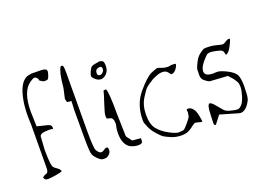

<svg xmlns="http://www.w3.org/2000/svg" viewBox="-104 -939 1714 1245"><g transform="rotate(-20 753.5 -316.0)"><path d="M156.2 -17.6V-14.6Q148.4 -8.8 109.9 -2.9Q71.3 2.9 60.5 2.9Q49.8 2.9 44.4 1.5Q39.1 0 34.2 -7.8L29.3 -17.6L46.9 -30.3Q72.3 -31.2 72.3 -66.4L74.2 -364.3L72.3 -422.9Q72.3 -486.3 82 -537.1Q103.5 -649.4 159.2 -670.9L188.5 -676.8L252 -675.8Q279.3 -674.8 288.1 -668Q293.9 -662.1 293.5 -653.3Q293 -644.5 286.6 -626Q280.3 -607.4 274.4 -604.5Q268.6 -601.6 253.9 -601.6Q239.3 -601.6 215.8 -623L223.6 -625L209 -640.6Q204.1 -645.5 195.8 -645Q187.5 -644.5 165 -628.9Q101.6 -585 100.6 -450.2V-441.4L103.5 -343.8L146.5 -333Q180.7 -326.2 189.9 -319.8Q199.2 -313.5 199.2 -299.8V-292L170.9 -294.9L138.7 -293Q110.4 -290 106.4 -273.4L100.6 -179.7Q101.6 -117.2 104.5 -92.8Q107.4 -68.4 113.8 -60.1Q120.1 -51.8 134.8 -42.5Q149.4 -33.2 154.3 -22.5H155.3Q157.2 -19.5 156.2 -17.6Z M372.1 -420.9 348.6 -422.9H346.7Q340.8 -422.9 336.9 -448.2Q338.9 -459 352.5 -518.6L358.4 -570.3L366.2 -614.3Q370.1 -620.1 370.6 -626Q371.1 -631.8 373 -635.3Q375 -638.7 378.4 -647.9Q381.8 -657.2 389.6 -657.2Q397.5 -657.2 400.4 -647.9Q403.3 -638.7 403.3 -607.4L401.4 -198.2Q401.4 -84 411.6 -66.9Q421.9 -49.8 432.6 -44.9L433.6 -43.9L437.5 -43Q449.2 -41 460.9 -49.8Q472.7 -58.6 480 -59.1Q487.3 -59.6 490.2 -56.2Q493.2 -52.7 493.2 -38.1Q493.2 -23.4 479.5 -9.8Q465.8 3.9 449.2 3.9Q432.6 3.9 425.3 1Q418 -2 401.4 -17.6Q384.8 -33.2 377 -50.8Q369.1 -68.4 369.1 -165V-356.4Z M604 -487.3Q599.1 -487.3 587.4 -490.2Q575.7 -493.2 561 -506.8Q546.4 -520.5 546.4 -529.8Q546.4 -539.1 556.2 -560.5Q565.9 -582 574.7 -587.4Q583.5 -592.8 597.2 -594.7Q610.8 -596.7 619.6 -598.6Q628.4 -600.6 631.3 -600.6Q634.3 -600.6 647 -595.7Q659.7 -590.8 659.7 -562Q659.7 -533.2 647.9 -516.6Q636.2 -500 622.6 -493.7Q608.9 -487.3 604 -487.3ZM605 -515.6Q615.7 -515.6 625 -525.4Q634.3 -535.2 634.3 -546.9Q634.3 -566.4 618.7 -565.4Q605 -564.5 596.2 -557.6Q587.4 -550.8 587.4 -533.2Q587.4 -515.6 605 -515.6ZM621.1 -245.1 625 -90.8Q626 -85.9 627 -82L654.3 -45.9L712.9 -40V-24.4Q712.9 -2.9 684.6 -2.9Q656.2 -2.9 631.8 -14.6Q607.4 -26.4 595.7 -53.7Q584 -81.1 584 -116.2Q584 -151.4 587.9 -163.1Q591.8 -174.8 591.8 -186.5Q591.8 -225.6 570.3 -229.5L548.8 -235.4Q545.9 -241.2 546.4 -257.8Q546.9 -274.4 567.4 -335.9Q587.9 -397.5 588.9 -406.2Q589.8 -415 597.7 -415H609.4Q621.1 -385.7 621.1 -245.1Z M1051.8 -65.4 1056.6 -93.8Q1054.7 -101.6 1054.7 -106.9Q1054.7 -112.3 1056.6 -114.3L1065.4 -116.2Q1081.1 -116.2 1095.7 -100.6Q1110.4 -85 1117.2 -52.2Q1124 -19.5 1125 -5.9Q1123 -4.9 1115.2 -4.9Q1107.4 -5.9 1097.7 -9.8L1074.2 -14.6L1073.2 -12.7Q1065.4 -9.8 1037.6 11.7Q1009.8 33.2 969.2 33.2Q928.7 33.2 897.5 19.5Q866.2 5.9 852.5 -2.9Q838.9 -11.7 814.5 -39.6Q790 -67.4 778.3 -94.7Q766.6 -122.1 764.6 -129.9Q763.7 -137.7 763.7 -146.5Q763.7 -253.9 826.2 -327.6Q888.7 -401.4 924.8 -416.5Q960.9 -431.6 966.8 -431.6Q972.7 -431.6 992.2 -423.8Q1011.7 -416 1034.2 -415H1036.1L1064.5 -418.9Q1083 -418.9 1090.8 -416Q1089.8 -406.2 1081.5 -391.6Q1073.2 -377 1062.5 -369.6Q1051.8 -362.3 1043.9 -362.3H1040Q1036.1 -365.2 1024.9 -380.4Q1013.7 -395.5 988.3 -395.5H985.4Q963.9 -395.5 918.9 -374Q881.8 -351.6 867.2 -338.9Q852.5 -326.2 824.2 -280.3Q795.9 -234.4 795.9 -169.4Q795.9 -104.5 821.8 -72.3Q847.7 -40 892.6 -15.6Q936.5 8.8 960.9 8.8Q960.9 8.8 962.9 7.8Q988.3 7.8 996.1 2Q1003.9 -3.9 1025.4 -29.3Q1046.9 -54.7 1051.8 -65.4Z M1242.2 -10.7 1199.2 44.9Q1195.3 43.9 1191.4 42Q1187.5 40 1187.5 28.8Q1187.5 17.6 1189.5 -26.4Q1191.4 -70.3 1195.3 -82.5Q1199.2 -94.7 1203.1 -97.7Q1206.1 -100.6 1209 -100.6Q1209 -100.6 1210 -99.6Q1212.9 -99.6 1221.7 -94.2Q1230.5 -88.9 1254.9 -58.1Q1279.3 -27.3 1291 -20Q1302.7 -12.7 1330.1 -6.8Q1357.4 -1 1363.3 -1Q1369.1 -1 1376 -2.9Q1382.8 -4.9 1396.5 -19Q1410.2 -33.2 1421.9 -70.8Q1433.6 -108.4 1433.6 -131.3Q1433.6 -154.3 1427.7 -166Q1421.9 -177.7 1408.2 -196.3L1380.9 -226.6L1257.8 -234.4Q1246.1 -238.3 1226.6 -253.9Q1208 -268.6 1208 -293V-298.8Q1209 -328.1 1209 -333Q1209 -337.9 1212.9 -347.7Q1215.8 -357.4 1230 -384.8Q1244.1 -412.1 1266.6 -428.2Q1289.1 -444.3 1294.9 -445.8Q1300.8 -447.3 1309.6 -447.3Q1318.4 -447.3 1337.9 -446.3Q1357.4 -445.3 1382.8 -438.5Q1408.2 -431.6 1414.1 -431.6Q1416 -431.6 1418 -430.7L1425.8 -431.6Q1431.6 -432.6 1444.3 -441.4Q1457 -450.2 1464.8 -450.2H1474.6Q1474.6 -450.2 1474.6 -443.4Q1474.6 -437.5 1457 -404.3Q1439.5 -371.1 1427.7 -365.2Q1419.9 -360.4 1416 -358.4Q1415 -361.3 1412.6 -373.5Q1410.2 -385.7 1402.3 -392.1Q1394.5 -398.4 1366.2 -404.3Q1337.9 -410.2 1328.1 -410.2Q1318.4 -410.2 1308.6 -407.7Q1298.8 -405.3 1269.5 -370.1Q1240.2 -335 1240.2 -308.6Q1240.2 -274.4 1296.9 -274.4L1324.2 -275.4Q1345.7 -275.4 1388.7 -253.9Q1431.6 -232.4 1445.3 -208Q1458 -183.6 1458 -121.1Q1457 -119.1 1457 -116.2Q1457 -49.8 1447.3 -33.2Q1418 24.4 1380.9 27.3Q1367.2 27.3 1335.9 16.6Z"/></g></svg>

Font: Drukaatie burti
Style: Thin
Weight: 100
Version: Version 0.14